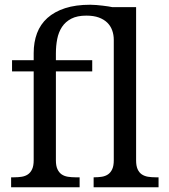

<svg xmlns="http://www.w3.org/2000/svg" viewBox="-20 -790 713 810"><path d="M377.9 -42Q395 -42 409.9 -44.4Q424.8 -46.9 435.8 -54.4Q446.8 -62 453.4 -76.2Q460 -90.3 460 -113.8V-622.1Q460 -643.1 453.4 -661.6Q446.8 -680.2 432.9 -694.1Q418.9 -708 397 -716.1Q375 -724.1 344.2 -724.1Q305.7 -724.1 280.8 -711.2Q255.9 -698.2 241.5 -676.3Q227.1 -654.3 221.4 -625.5Q215.8 -596.7 215.8 -564.9V-536.1H369.1V-488.8H215.8V-113.8Q215.8 -90.3 222.4 -76.2Q229 -62 240 -54.4Q251 -46.9 266.1 -44.4Q281.2 -42 297.9 -42H315.9V0H26.9V-42H40Q57.1 -42 72 -44.4Q86.9 -46.9 97.9 -54.4Q108.9 -62 115.5 -76.2Q122.1 -90.3 122.1 -113.8V-488.8H30.8V-536.1H122.1V-565.9Q122.1 -612.3 136.2 -649.9Q150.4 -687.5 179.9 -714.1Q209.5 -740.7 254.4 -755.4Q299.3 -770 360.8 -770Q373 -770 386.7 -768.8Q400.4 -767.6 413.3 -766.1Q426.3 -764.6 437.3 -762.9Q448.2 -761.2 454.1 -759.8H554.2V-113.8Q554.2 -90.3 560.5 -76.2Q566.9 -62 578.1 -54.4Q589.4 -46.9 604.2 -44.4Q619.1 -42 636.2 -42H648.9V0H375V-42Z"/></svg>

Font: Noto Serif
Style: Regular
Weight: 400
Designer: Monotype Design team
Foundry: Monotype Imaging Inc.
Version: Version 1.02